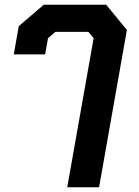

<svg xmlns="http://www.w3.org/2000/svg" viewBox="-20 -578 583 808"><path d="M374 -417 352 -444H213L182 -417L170 -349H38L59 -468L164 -558H427L514 -452L397 210H263Z"/></svg>

Font: Chakra Petch
Style: Bold Italic
Weight: 700
Italic angle: -10°
Designer: Katatrad Aksorn Co.,Ltd.
Foundry: Cadson Demak Co.,Ltd.
Version: Version 1.000; ttfautohint (v1.6)